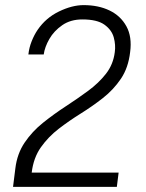

<svg xmlns="http://www.w3.org/2000/svg" viewBox="-20 -732 573 751"><path d="M31 -1 40 -73Q47 -131 76.5 -174.5Q106 -218 148.5 -252Q191 -286 237 -316Q283 -346 324.5 -376.5Q366 -407 394.5 -443.5Q423 -480 429 -528Q433 -556 425 -585.5Q417 -615 388.5 -635.5Q360 -656 302 -656Q256 -656 223.5 -633.5Q191 -611 173 -579.5Q155 -548 151 -519H91Q94 -546 104 -571Q114 -596 127 -615Q159 -662 210.5 -687Q262 -712 307 -712Q365 -712 408.5 -691Q452 -670 474.5 -629Q497 -588 489 -528Q482 -467 453 -424Q424 -381 382.5 -348.5Q341 -316 296 -288Q251 -260 210 -228.5Q169 -197 140 -156Q111 -115 104 -57H444L437 -1Z"/></svg>

Font: Inclusive Sans Light
Style: Italic
Weight: 300
Italic angle: -7°
Designer: Olivia King
Foundry: Olivia King
Version: Version 2.004